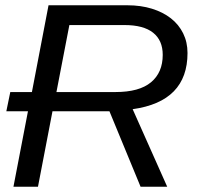

<svg xmlns="http://www.w3.org/2000/svg" viewBox="-20 -708 762 728"><path d="M513 0 395 -286H179L124 0H31L86 -286H4L19 -359H101L164 -688H463Q514 -688 556 -675Q598 -662 628 -638.5Q658 -615 674.5 -581.5Q691 -548 691 -507Q691 -323 483 -294L614 0ZM418 -359Q508 -359 552.5 -396Q597 -433 597 -500Q597 -555 560.5 -584Q524 -613 452 -613H243L194 -359Z"/></svg>

Font: Libra Sans Modern
Style: Italic
Weight: 400
Italic angle: -12°
Foundry: Stefan Peev, Context Ltd
Version: Version 1.000